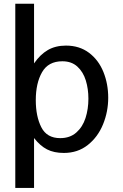

<svg xmlns="http://www.w3.org/2000/svg" viewBox="-20 -782 640 998"><path d="M59.5 -762.5H157V-452.5Q188.5 -498.5 228.5 -521.8Q268.5 -545 323 -545Q393 -545 442.8 -507.5Q492.5 -470 517.5 -408Q542.5 -346 542.5 -274Q542.5 -201.5 515.5 -135.5Q488.5 -69.5 436.2 -28.2Q384 13 312 13Q260.5 13 224.5 -5.5Q188.5 -24 157 -64.5V195H59.5ZM439.5 -269Q439.5 -320 426 -364Q412.5 -408 382.2 -435.8Q352 -463.5 304 -463.5Q231 -463.5 198.5 -406.5Q166 -349.5 166 -261.5Q166 -177 194.8 -120.5Q223.5 -64 293 -64Q343.5 -64 376.5 -93Q409.5 -122 424.5 -168.5Q439.5 -215 439.5 -269Z"/></svg>

Font: JuliaMono Medium
Style: Regular
Weight: 500
Monospace: yes
Designer: cormullion
Foundry: corm
Version: Version 0.054; ttfautohint (v1.8.4)